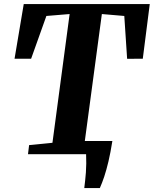

<svg xmlns="http://www.w3.org/2000/svg" viewBox="-20 -763 761 950"><path d="M397 167.5Q399 151 401.2 131.5Q403.5 112 405 90.5Q406.5 69 406.8 46.2Q407 23.5 406 0L370.5 -65.5H536Q527 -8 516.8 35.2Q506.5 78.5 495.8 110.8Q485 143 474 167.5ZM118.5 0 124 -45 239.5 -56.5 324.5 -693.5 209.5 -684 134 -472.5H52L97.5 -743H721L686.5 -472.5L609 -472L595 -684L484 -693.5L398.5 -56.5L522 -45L518 0Z"/></svg>

Font: Merriweather 48pt ExtraBold
Style: Italic
Weight: 800
Italic angle: -7.8°
Version: Version 2.101